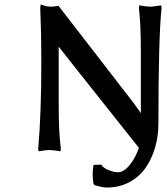

<svg xmlns="http://www.w3.org/2000/svg" viewBox="-20 -675 752 864"><path d="M161.1 -639.2 163.1 -654.8Q189.9 -645 206.1 -645Q213.9 -645 223.1 -646Q232.4 -647 237.8 -647.9L243.2 -648.9L584 -208Q603.5 -180.7 613.8 -166V-442.9Q613.8 -566.9 605 -639.2L606.9 -650.9Q641.6 -645 655.8 -645Q668.9 -645 705.1 -650.9L707 -639.2Q692.9 -503.9 692.9 -119.1Q692.9 -62 677.7 -10.5Q662.6 41 634.3 81.3Q606 121.6 561 145.3Q516.1 168.9 460.9 168.9Q441.9 168.9 405.8 158.2L400.9 152.8Q397 133.3 397 108.9Q397 89.8 400.9 66.9L436 65.9Q443.8 80.1 467.8 90.1Q491.7 100.1 511.2 100.1Q537.1 100.1 563.5 67.6Q589.8 35.2 605 -9.8Q584 -36.6 454.1 -199.7Q324.2 -362.8 255.9 -450.2Q254.4 -451.7 252.2 -454.8Q250 -458 248 -460.4Q246.1 -462.9 244.1 -464.8V-202.1Q244.1 -76.2 253.9 -5.9L252 5.9Q215.8 0 203.1 0Q188.5 0 153.8 5.9L151.9 -4.9Q166 -163.1 166 -401.9Q166 -524.4 161.1 -639.2Z"/></svg>

Font: Linear Smooth
Style: Bold
Weight: 700
Designer: Philipp H. Poll, Flanker
Foundry: Philipp H. Poll, reworked by Flanker
Version: Version 1.061 | FøM Fix